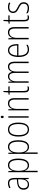

<svg xmlns="http://www.w3.org/2000/svg" viewBox="1981 -2748 1000 5003"><g transform="rotate(-90 2481.5 -246.0)"><path d="M210 -539C165 -539 119 -526 80 -503L94 -472C136 -496 174 -505 208 -505C279 -505 310 -466 310 -353V-307L237 -301C111 -291 40 -238 40 -133C40 -54 82 10 172 10C254 10 291 -38 311 -92H313L318 0H347V-357C347 -486 305 -539 210 -539ZM240 -271 311 -276V-218C310 -101 270 -22 178 -22C115 -22 79 -62 79 -133C79 -219 133 -262 240 -271Z M680 -539C594 -539 552 -481 531 -416H529L525 -529H496V234H533V-16C533 -48 532 -79 531 -102H534C552 -45 595 10 677 10C784 10 851 -82 851 -270C851 -450 791 -539 680 -539ZM676 -505C769 -505 813 -422 813 -269C813 -95 755 -24 673 -24C588 -24 533 -103 533 -239V-284C534 -417 584 -505 676 -505Z M1158 -539C1072 -539 1030 -481 1009 -416H1007L1003 -529H974V234H1011V-16C1011 -48 1010 -79 1009 -102H1012C1030 -45 1073 10 1155 10C1262 10 1329 -82 1329 -270C1329 -450 1269 -539 1158 -539ZM1154 -505C1247 -505 1291 -422 1291 -269C1291 -95 1233 -24 1151 -24C1066 -24 1011 -103 1011 -239V-284C1012 -417 1062 -505 1154 -505Z M1789 -265C1789 -433 1735 -539 1609 -539C1487 -539 1425 -442 1425 -266C1425 -90 1488 10 1608 10C1729 10 1789 -89 1789 -265ZM1463 -266C1463 -419 1509 -505 1609 -505C1712 -505 1751 -411 1751 -266C1751 -108 1706 -24 1608 -24C1509 -24 1463 -112 1463 -266Z M1937 -726C1914 -726 1906 -709 1906 -688C1906 -667 1916 -650 1936 -650C1957 -650 1967 -666 1967 -689C1967 -709 1959 -726 1937 -726ZM1954 -529H1917V0H1954Z M2290 -539C2207 -539 2162 -484 2143 -425H2141L2137 -529H2108V0H2145V-302C2145 -439 2203 -505 2286 -505C2351 -505 2389 -461 2389 -356V0H2427V-365C2427 -485 2378 -539 2290 -539Z M2676 -24C2627 -24 2613 -57 2613 -124V-496H2732V-529H2613V-657H2585L2575 -530L2516 -520V-496H2575V-124C2575 -36 2599 10 2670 10C2696 10 2715 5 2731 -2V-35C2717 -29 2697 -24 2676 -24Z M3248 -539C3176 -539 3136 -497 3113 -436H3110C3098 -495 3062 -539 2993 -539C2915 -539 2881 -485 2863 -436H2860L2856 -529H2827V0H2864V-323C2864 -426 2907 -505 2989 -505C3044 -505 3083 -468 3083 -355V0H3120V-328C3120 -441 3168 -505 3243 -505C3299 -505 3338 -465 3338 -364V0H3376V-367C3376 -486 3327 -539 3248 -539Z M3674 -539C3556 -539 3498 -427 3498 -263C3498 -98 3558 10 3690 10C3739 10 3779 -2 3816 -23V-61C3772 -35 3736 -24 3692 -24C3588 -24 3535 -110 3536 -267H3834V-300C3834 -428 3789 -539 3674 -539ZM3674 -505C3761 -505 3798 -415 3798 -300H3537C3544 -437 3595 -505 3674 -505Z M4141 -539C4058 -539 4013 -484 3994 -425H3992L3988 -529H3959V0H3996V-302C3996 -439 4054 -505 4137 -505C4202 -505 4240 -461 4240 -356V0H4278V-365C4278 -485 4229 -539 4141 -539Z M4527 -24C4478 -24 4464 -57 4464 -124V-496H4583V-529H4464V-657H4436L4426 -530L4367 -520V-496H4426V-124C4426 -36 4450 10 4521 10C4547 10 4566 5 4582 -2V-35C4568 -29 4548 -24 4527 -24Z M4925 -130C4925 -220 4866 -249 4793 -287C4722 -323 4682 -346 4682 -407C4682 -471 4727 -505 4797 -505C4835 -505 4876 -495 4904 -477L4920 -510C4887 -528 4845 -539 4798 -539C4699 -539 4645 -484 4645 -407C4645 -323 4701 -292 4777 -254C4846 -219 4887 -196 4887 -130C4887 -64 4850 -25 4770 -25C4722 -25 4675 -40 4639 -63V-22C4668 -6 4714 10 4770 10C4873 10 4925 -44 4925 -130Z"/></g></svg>

Font: Noto Sans Gujarati Condensed ExtraLight
Style: Regular
Weight: 200
Width: 3
Designer: Jelle Bosma - Monotype Design Team, Universal Thirst
Foundry: Monotype Imaging Inc.
Version: Version 2.106